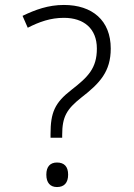

<svg xmlns="http://www.w3.org/2000/svg" viewBox="-20 -744 539 775"><path d="M184 -188H231V-199C231 -273 249 -303 308 -350C383 -408 427 -455 427 -548C427 -662 352 -724 238 -724C175 -724 123 -705 71 -680L92 -632C139 -656 184 -672 238 -672C318 -672 371 -629 371 -548C371 -468 335 -433 268 -381C201 -329 184 -290 184 -203ZM167 -39C167 -6 183 11 210 11C239 11 255 -6 255 -39C255 -72 239 -88 210 -88C183 -88 167 -72 167 -39Z"/></svg>

Font: Noto Sans Gurmukhi Light
Style: Regular
Weight: 300
Designer: Jelle Bosma - Monotype Design Team
Foundry: Monotype Imaging Inc.
Version: Version 2.004